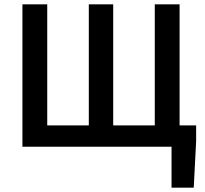

<svg xmlns="http://www.w3.org/2000/svg" viewBox="-20 -674 940 882"><path d="M768 188V0H83V-654H197V-98H388V-654H500V-98H691V-654H805V-98H881V-26L870 188Z"/></svg>

Font: TT Toshiba Sans Medium
Style: Regular
Weight: 500
Designer: Paul D. Hunt
Foundry: Toshiba Corporation
Version: Version 2.020;PS 2.000;hotconv 1.0.86;makeotf.lib2.5.63406